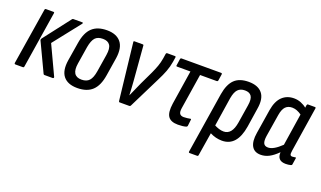

<svg xmlns="http://www.w3.org/2000/svg" viewBox="-71 -906 2507 1500"><g transform="rotate(20 1182.5 -155.5)"><path d="M275 0Q269 0 266 -5L153 -244Q150 -252 155 -259L327 -482Q331 -488 337 -488H411Q423 -488 414 -476L238 -253L351 -12Q353 -7 350.5 -3.5Q348 0 343 0ZM34 0Q24 0 25 -10L100 -478Q101 -488 110 -488H173Q181 -488 179 -478L105 -10Q104 0 95 0Z M549 8Q469 8 432.5 -37.5Q396 -83 410 -172L435 -325Q449 -414 493 -455Q537 -496 616 -496Q694 -496 731.5 -451Q769 -406 756 -316L732 -165Q718 -75 673.5 -33.5Q629 8 549 8ZM558 -65Q600 -65 622 -89Q644 -113 653 -169L676 -313Q685 -370 667.5 -396Q650 -422 608 -422Q565 -422 544 -398.5Q523 -375 513 -319L490 -175Q472 -65 558 -65Z M900 0Q893 0 892 -8L839 -477Q837 -488 845 -488H914Q922 -488 922 -480L945 -197Q947 -168 949 -138.5Q951 -109 952 -79H953Q966 -108 979 -137.5Q992 -167 1005 -196L1057 -305Q1074 -342 1085 -372.5Q1096 -403 1102 -439L1108 -478Q1110 -488 1118 -488H1182Q1191 -488 1189 -478L1183 -440Q1176 -397 1161 -357.5Q1146 -318 1122 -271L991 -7Q987 0 981 0Z M1386 8Q1327 8 1304.5 -24.5Q1282 -57 1293 -133L1337 -416H1226Q1217 -416 1219 -425L1227 -479Q1229 -488 1237 -488H1566Q1575 -488 1574 -478L1566 -425Q1564 -416 1555 -416H1417L1371 -123Q1366 -90 1376 -76.5Q1386 -63 1409 -63Q1424 -63 1438 -65Q1452 -67 1463 -69Q1471 -71 1469 -61L1463 -9Q1461 -3 1454 0Q1441 4 1423.5 6Q1406 8 1386 8Z M1549 185Q1540 185 1541 175L1621 -331Q1635 -416 1676 -456Q1717 -496 1794 -496Q1872 -496 1907.5 -452Q1943 -408 1928 -321L1904 -164Q1876 8 1752 8Q1700 8 1652 -17L1621 175Q1620 185 1611 185ZM1700 -326 1663 -86Q1680 -77 1700 -70.5Q1720 -64 1740 -64Q1809 -64 1826 -170L1850 -321Q1859 -376 1843 -399.5Q1827 -423 1789 -423Q1751 -423 1730 -400.5Q1709 -378 1700 -326Z M2074 8Q2021 8 1999 -31Q1977 -70 1989 -143L2021 -344Q2034 -422 2073 -459Q2112 -496 2171 -496Q2201 -496 2228.5 -485Q2256 -474 2276 -457L2279 -478Q2281 -488 2288 -488H2346Q2355 -488 2353 -478L2295 -106Q2291 -80 2295 -71.5Q2299 -63 2312 -63Q2319 -63 2325.5 -64.5Q2332 -66 2337 -66Q2344 -68 2342 -58L2334 -7Q2333 1 2324 3Q2304 8 2282 8Q2210 8 2214 -64Q2177 -27 2143.5 -9.5Q2110 8 2074 8ZM2068 -145Q2062 -104 2071.5 -84.5Q2081 -65 2109 -65Q2154 -65 2219 -128L2260 -394Q2241 -408 2221 -415.5Q2201 -423 2182 -423Q2147 -423 2126.5 -401.5Q2106 -380 2098 -331Z"/></g></svg>

Font: Sofia Sans Condensed Medium
Style: Italic
Weight: 500
Italic angle: -9°
Designer: Botio Nikoltchev, Ani Petrova
Foundry: lettersoup
Version: Version 4.101; ttfautohint (v1.8.4.7-5d5b)